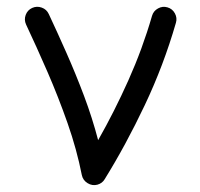

<svg xmlns="http://www.w3.org/2000/svg" viewBox="-20 -531 589 566"><path d="M74.8 -507.6Q61 -501.3 55.7 -486.9Q50.5 -472.5 56.9 -458.6Q87.6 -393.4 119.9 -319.2Q152.2 -244.9 179.3 -167.6Q206.4 -90.3 221.2 -15Q224.4 0.5 238.3 9Q252.1 17.5 267.3 13.4Q281.5 9.3 288.6 -2.7Q351.4 -104.1 406.9 -221.3Q462.4 -338.4 498.6 -463.8Q502.9 -478.2 495.5 -491.7Q488.1 -505.2 473.7 -509.3Q459.3 -513.6 445.9 -506.2Q432.4 -498.8 428.2 -484.4Q400 -386.9 358.5 -294.3Q317 -201.7 269.3 -117.8Q252.1 -183.4 227.7 -248.4Q203.2 -313.4 176.1 -374.6Q149 -435.9 123.8 -489.6Q117.4 -503.5 103 -508.6Q88.7 -513.8 74.8 -507.6Z"/></svg>

Font: Mikhak VF
Style: Regular
Weight: 100
Designer: Amin Abedi
Version: Version 3.001